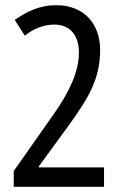

<svg xmlns="http://www.w3.org/2000/svg" viewBox="-20 -815 469 742"><path d="M382 -93V-168H130V-172L246 -331C321 -434 367 -511 367 -621C367 -724 304 -795 197 -795C133 -795 83 -770 37 -738L76 -677C109 -704 149 -720 190 -720C251 -720 285 -678 285 -612C285 -539 249 -461 187 -373L33 -154V-93Z"/></svg>

Font: Noto Sans Kannada UI ExtraCondensed
Style: Regular
Weight: 400
Width: 2
Designer: Jelle Bosma - Monotype Design Team
Foundry: Monotype Imaging Inc.
Version: Version 2.005